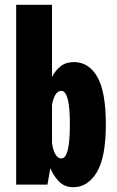

<svg xmlns="http://www.w3.org/2000/svg" viewBox="-20 -770 490 801"><path d="M47.5 0V-750H197V-449Q210.5 -475.5 232.5 -493.2Q254.5 -511 288.5 -511Q350 -511 385.8 -449.5Q421.5 -388 421.5 -251Q421.5 -114 384 -51.5Q346.5 11 285.5 11Q250 11 226.8 -12.2Q203.5 -35.5 190 -68.5L178 0ZM236 -391Q220.5 -391 210.8 -374Q201 -357 197 -332V-173.5Q201 -144 211 -126.5Q221 -109 236.5 -109Q253.5 -109 262.5 -143.2Q271.5 -177.5 271.5 -251Q271.5 -324.5 262.2 -357.8Q253 -391 236 -391Z"/></svg>

Font: Trispace Condensed
Style: Bold
Weight: 700
Width: 3
Designer: Tyler Finck
Foundry: Etcetera Type Company
Version: Version 1.210; ttfautohint (v1.8.3)